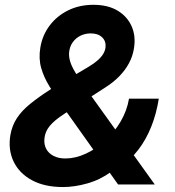

<svg xmlns="http://www.w3.org/2000/svg" viewBox="-20 -756 716 787"><path d="M238.3 10.7Q162.1 10.7 110.4 -17.6Q58.6 -45.9 35.6 -94.2Q12.7 -142.6 22.5 -202.1Q29.3 -241.2 49.1 -271.5Q68.8 -301.8 103.3 -329.8Q137.7 -357.9 186.5 -389.2L343.3 -482.4Q363.8 -494.6 378.4 -507.1Q393.1 -519.5 402.1 -533.4Q411.1 -547.4 412.6 -563Q415 -587.4 398.4 -603.3Q381.8 -619.1 352.1 -619.1Q329.1 -619.1 309.8 -609.6Q290.5 -600.1 278.1 -582.8Q265.6 -565.4 263.2 -541Q261.7 -522.5 268.1 -502.4Q274.4 -482.4 290.3 -456.3Q306.2 -430.2 332.5 -392.6L614.3 0H463.9L232.9 -325.2Q206.1 -364.7 183.1 -401.4Q160.2 -438 148.9 -477.1Q137.7 -516.1 145.5 -562Q153.8 -611.8 183.6 -651.4Q213.4 -690.9 259.5 -713.6Q305.7 -736.3 362.8 -736.3Q422.4 -736.3 462.4 -712.2Q502.4 -688 520 -647.2Q537.6 -606.4 528.8 -556.2Q523.9 -525.4 508.8 -497.1Q493.7 -468.8 469.2 -443.6Q444.8 -418.5 410.2 -396.5L243.2 -289.1Q203.1 -263.2 183.8 -239.7Q164.6 -216.3 162.1 -188Q159.7 -164.1 169.4 -145.8Q179.2 -127.4 199.5 -116.9Q219.7 -106.4 247.6 -106.4Q289.1 -106.4 331.5 -126Q374 -145.5 411.1 -179.4Q448.2 -213.4 474.4 -257.8Q500.5 -302.2 508.8 -351.6H630.9Q621.1 -289.6 600.1 -237.1Q579.1 -184.6 548.1 -143.8Q517.1 -103 477.5 -75.2L435.5 -51.8Q390.6 -19 338.1 -4.2Q285.6 10.7 238.3 10.7Z"/></svg>

Font: Inter 24pt
Style: Bold Italic
Weight: 700
Italic angle: -9.3988°
Version: Version 4.001;git-66647c0bb